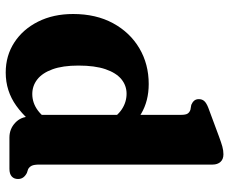

<svg xmlns="http://www.w3.org/2000/svg" viewBox="-85 -704 802 672"><g transform="rotate(90 316.0 -368.0)"><path d="M388.5 -91.5 382 -94V-600.5Q382 -617 377.5 -623.8Q373 -630.5 364 -633.5L347 -636.5Q337.5 -640.5 332.2 -646.8Q327 -653 327 -663Q327 -674.5 333.8 -682Q340.5 -689.5 357 -696L458 -733.5Q479.5 -741.5 493 -745.2Q506.5 -749 520 -749Q537.5 -749 546.8 -738.5Q556 -728 556 -711.5V-106Q556 -86 560.2 -77.8Q564.5 -69.5 572 -65.5L585.5 -61Q596 -55.5 601.2 -48Q606.5 -40.5 606.5 -30Q606.5 -16 597.5 -8Q588.5 0 571 0H461.5Q431.5 0 410 -20Q388.5 -40 388.5 -69.5ZM29 -223Q29 -303 61.2 -362.5Q93.5 -422 149 -454.8Q204.5 -487.5 274 -487.5Q333.5 -487.5 378.2 -461Q423 -434.5 453.5 -382.5L409.5 -338.5Q388 -376.5 362.8 -393.2Q337.5 -410 308 -410Q279.5 -410 257.2 -391.8Q235 -373.5 222.2 -336.2Q209.5 -299 209.5 -241.5Q209.5 -186.5 222.5 -150.8Q235.5 -115 258 -97.5Q280.5 -80 309 -80Q340 -80 366.2 -99.2Q392.5 -118.5 414 -158.5L442.5 -125.5Q402 -61 350.2 -24Q298.5 13 234 13Q175 13 128.8 -17Q82.5 -47 55.8 -100.2Q29 -153.5 29 -223Z"/></g></svg>

Font: Fraunces 28pt Soft Wonky
Style: Bold
Weight: 700
Version: Version 1.000;[b76b70a41]